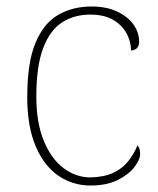

<svg xmlns="http://www.w3.org/2000/svg" viewBox="-20 -562 488 592"><path d="M259 10Q205 10 161 -19.5Q117 -49 90.5 -110Q64 -171 64 -263Q64 -369 89.5 -430Q115 -491 160 -516.5Q205 -542 262 -542Q308 -542 341 -526.5Q374 -511 391.5 -486.5Q409 -462 409 -433Q409 -425 406 -419Q403 -413 397.5 -410Q392 -407 384 -406Q384 -434 370 -459.5Q356 -485 328.5 -501Q301 -517 258 -517Q209 -517 171.5 -493Q134 -469 113 -413.5Q92 -358 92 -264Q92 -184 115 -128Q138 -72 176 -43.5Q214 -15 259 -15Q301 -16 329 -29Q357 -42 375 -64.5Q393 -87 404 -114Q409 -108 410.5 -101.5Q412 -95 412 -86Q412 -70 394.5 -47Q377 -24 343 -7Q309 10 259 10Z"/></svg>

Font: Noto Serif Hebrew Thin
Style: Regular
Weight: 250
Version: Version 2.003